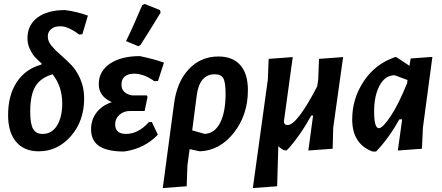

<svg xmlns="http://www.w3.org/2000/svg" viewBox="-20 -758 2239 972"><path d="M176 8Q102 8 61.5 -40Q21 -88 21 -175Q21 -276 65 -342.5Q109 -409 189 -431L191 -436Q167 -458 154.5 -472Q142 -486 130.5 -511Q119 -536 119 -564Q119 -631 169.5 -669Q220 -707 309 -707Q366 -700 425 -679L397 -585L381 -583Q325 -625 286 -625Q256 -625 239 -611Q222 -597 222 -573Q222 -549 241 -526Q260 -503 287 -480Q314 -457 341 -429Q368 -401 387 -357Q406 -313 406 -259Q406 -146 339 -69Q272 8 176 8ZM133 -192Q133 -131 147.5 -105.5Q162 -80 196 -80Q242 -80 268.5 -122Q295 -164 295 -235Q295 -321 246 -382Q185 -364 159 -320.5Q133 -277 133 -192Z M700 -732 712 -738 790 -707 793 -694Q731 -592 691 -530L680 -524L618 -550Q653 -620 700 -732ZM608 9Q523 9 482 -18.5Q441 -46 441 -104Q441 -152 468.5 -188Q496 -224 546 -241Q480 -270 480 -332Q480 -397 536.5 -435.5Q593 -474 688 -474Q760 -459 810 -441L780 -348L761 -347Q709 -385 659 -385Q629 -385 612 -371Q595 -357 595 -330Q595 -285 649 -275H723L727 -267L712 -196H637Q606 -196 584.5 -176.5Q563 -157 563 -129Q563 -80 618 -80Q680 -80 734 -140H749L779 -76Q711 -5 608 9Z M804 194 861 -232Q875 -343 935.5 -407.5Q996 -472 1086 -472Q1158 -472 1196.5 -428.5Q1235 -385 1235 -302Q1235 -176 1164 -86Q1093 4 992 8L940 -3L929 77L925 185ZM976 -275 953 -98 1017 -80Q1067 -83 1094.5 -136.5Q1122 -190 1122 -285Q1122 -341 1110.5 -361.5Q1099 -382 1067 -382Q990 -382 976 -275Z M1418 -149Q1415 -125 1436 -125Q1484 -125 1586 -321L1591 -356L1595 -460L1717 -469L1667 -112L1664 -5L1541 4L1565 -173H1556Q1495 -64 1432 3H1420Q1404 -3 1389 -18L1383 185L1260 194L1336 -356L1340 -460L1462 -469Z M1866 9Q1763 -29 1763 -154Q1763 -258 1821 -346Q1879 -434 1980 -469H1986L2053 -425L2059 -462L2169 -470L2121 -112L2116 -5L1994 4L2016 -154H2002Q1949 -59 1884 9ZM1874 -194Q1874 -109 1898 -109Q1917 -109 1957.5 -169.5Q1998 -230 2041 -337L2043 -353L1978 -377Q1930 -377 1902 -325.5Q1874 -274 1874 -194Z"/></svg>

Font: Alegreya Sans SC
Style: Bold Italic
Weight: 700
Italic angle: -7°
Designer: Juan Pablo del Peral
Foundry: Huerta Tipografica
Version: Version 2.007